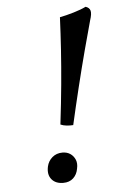

<svg xmlns="http://www.w3.org/2000/svg" viewBox="-52 -752 521 799"><g transform="rotate(-5 208.0 -353.0)"><path d="M336 -714Q352 -709 355.5 -696Q359 -683 350 -656Q336 -606 317 -534.5Q298 -463 278.5 -383Q259 -303 242 -228Q228 -227 214 -228.5Q200 -230 189 -235Q200 -326 207 -401.5Q214 -477 218.5 -544.5Q223 -612 226 -680Q252 -685 284 -694.5Q316 -704 336 -714ZM180 8Q148 8 131.5 -12Q115 -32 122 -65Q127 -88 144.5 -103Q162 -118 187 -118Q206 -118 219.5 -109Q233 -100 240 -84Q247 -68 242 -46Q238 -22 222 -7Q206 8 180 8Z"/></g></svg>

Font: Vollkorn Medium
Style: Italic
Weight: 500
Italic angle: -11°
Designer: Friedrich Althausen
Foundry: Friedrich Althausen
Version: Version 5.000